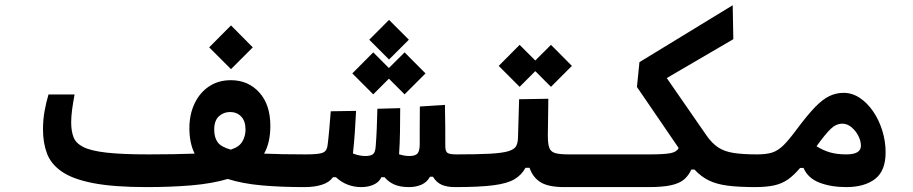

<svg xmlns="http://www.w3.org/2000/svg" viewBox="-20 -725 3556 748"><path d="M0 0Z M551.3 3.9Q423.3 3.9 343.5 -11.5Q263.7 -26.9 221.2 -56.2Q178.7 -85.4 163.1 -127Q147.5 -168.5 147.5 -220.7Q147.5 -258.3 153.6 -292Q159.7 -325.7 168.9 -356.9H270.5Q264.2 -322.8 260.7 -296.4Q257.3 -270 257.3 -248.5Q257.3 -214.4 266.4 -190.7Q275.4 -167 304.9 -152.1Q334.5 -137.2 395 -130.4Q455.6 -123.5 559.1 -123.5Q608.9 -123.5 654.3 -124.3Q699.7 -125 738.3 -126.5Q717.8 -168 717.8 -225.1Q717.8 -278.8 737.8 -321.3Q757.8 -363.8 794.2 -388.2Q830.6 -412.6 879.4 -412.6Q946.8 -412.6 990 -365Q1033.2 -317.4 1033.2 -234.9Q1033.2 -168.9 1008.8 -126.5Q1042 -125 1082.8 -124.3Q1123.5 -123.5 1172.9 -123.5Q1200.2 -123.5 1212.9 -106.2Q1225.6 -88.9 1225.6 -61.5Q1225.6 -30.8 1209.5 -13.4Q1193.4 3.9 1164.6 3.9Q1073.2 3.9 998.3 -2.9Q923.3 -9.8 867.2 -27.8Q806.6 -9.8 726.1 -2.9Q645.5 3.9 551.3 3.9ZM878.9 -142.1Q881.8 -143.1 884.3 -144Q913.1 -153.8 924.8 -174.8Q936.5 -195.8 936.5 -219.7Q936.5 -253.9 919.4 -271.2Q902.3 -288.6 876.5 -288.6Q850.6 -288.6 832.5 -271.7Q814.5 -254.9 814.5 -220.2Q814.5 -190.4 827.4 -171.6Q840.3 -152.8 878.9 -142.1ZM879.9 -455.6 794.9 -540.5 879.9 -626 964.8 -540.5Z M1387.7 3.9Q1330.1 3.9 1288.6 -34.7H1277.3Q1263.2 -14.6 1234.4 -5.4Q1205.6 3.9 1166 3.9L1171.9 -123.5Q1222.7 -123.5 1238.3 -130.4Q1253.9 -137.2 1256.3 -159.7Q1259.8 -187 1262.7 -220.7Q1265.6 -254.4 1268.6 -291.5L1367.2 -293Q1365.2 -250.5 1362.3 -209Q1359.4 -167.5 1355 -127Q1380.9 -117.2 1402.8 -117.2Q1424.3 -117.2 1433.3 -124.5Q1442.4 -131.8 1443.8 -156.7Q1446.3 -187.5 1447.8 -224.6Q1448.7 -261.7 1450.2 -301.3L1539.1 -303.7Q1539.1 -257.3 1538.3 -210.9Q1537.6 -164.6 1534.7 -124Q1555.2 -117.2 1574.7 -117.2Q1598.6 -117.2 1606.9 -127.4Q1615.2 -137.7 1615.2 -163.6Q1615.2 -193.8 1615.2 -230Q1615.2 -265.6 1615.7 -310.1L1713.4 -316.4Q1714.4 -269.5 1714.6 -231.2Q1714.8 -192.9 1714.8 -156.2Q1714.8 -136.7 1722.4 -130.1Q1730 -123.5 1757.8 -123.5Q1794.4 -123.5 1794.4 -67.9Q1794.4 -29.3 1782 -12.7Q1769.5 3.9 1752 3.9Q1721.7 3.9 1700.9 -5.1Q1680.2 -14.2 1666.5 -36.6H1655.3Q1643.6 -15.1 1622.1 -5.6Q1600.6 3.9 1573.2 3.9Q1539.6 3.9 1516.8 -5.9Q1494.1 -15.6 1478 -34.7H1465.8Q1457 -15.1 1435.5 -5.6Q1414.1 3.9 1387.7 3.9ZM1556.2 -357.4 1495.1 -418.5 1434.1 -357.4 1352.5 -439 1434.1 -521 1495.1 -460 1556.2 -521 1637.7 -439ZM1495.6 -493.2 1418.5 -570.3 1495.6 -647.5 1572.8 -570.3Z M1752 3.9 1757.8 -123.5Q1841.3 -123.5 1889.4 -126.2Q1937.5 -128.9 1960.7 -136Q1983.9 -143.1 1990.7 -155.8Q1997.6 -168.5 1998 -189L2002.4 -338.4L2116.2 -340.3L2114.3 -195.8Q2114.3 -164.6 2120.1 -148.9Q2126 -133.3 2143.6 -128.4Q2161.1 -123.5 2196.3 -123.5H2343.8Q2380.4 -123.5 2380.4 -67.9Q2380.4 -29.3 2367.9 -12.7Q2355.5 3.9 2337.9 3.9H2179.2Q2116.7 3.9 2086.2 -14.9Q2055.7 -33.7 2043 -71.3H2027.3Q2012.2 -43.5 1984.6 -26.9Q1957 -10.3 1902.6 -3.2Q1848.1 3.9 1752 3.9ZM2126.5 -386.7 2065.4 -447.8 2004.4 -386.7 1922.9 -468.3 2004.4 -550.3 2065.4 -489.3 2126.5 -550.3 2208 -468.3Z M2923.8 3.9Q2858.9 3.9 2815.2 -1.7Q2771.5 -7.3 2741.2 -22.2Q2710.9 -37.1 2685.5 -64.5H2673.3Q2663.1 -41.5 2645.3 -26.1Q2627.4 -10.7 2594.5 -3.4Q2561.5 3.9 2505.4 3.9H2337.9L2343.8 -123.5H2509.3Q2568.8 -123.5 2592.8 -128.4Q2616.7 -133.3 2624 -148.4L2461.4 -386.2L2471.2 -482.9L2834.5 -704.6L2836.9 -572.3L2577.6 -420.9L2732.4 -197.3Q2753.4 -167 2777.6 -150.9Q2801.8 -134.8 2837.6 -129.2Q2873.5 -123.5 2929.7 -123.5Q2962.4 -123.5 2962.4 -68.8Q2962.4 -29.3 2950.7 -12.7Q2939 3.9 2923.8 3.9Z M2920.9 3.9Q2895.5 3.9 2895.5 -62Q2895.5 -86.4 2904.1 -105Q2912.6 -123.5 2929.7 -123.5Q2964.8 -123.5 2987.8 -130.6Q3010.7 -137.7 3032.7 -159.4Q3054.7 -181.2 3086.9 -225.1Q3126 -277.3 3155.3 -307.6Q3184.6 -337.9 3210.9 -350.6Q3237.3 -363.3 3266.6 -363.3Q3299.8 -363.3 3329.3 -343.8Q3358.9 -324.2 3381.6 -291Q3404.3 -257.8 3417.2 -216.3Q3430.2 -174.8 3430.2 -131.3Q3430.2 -59.1 3388.9 -27.6Q3347.7 3.9 3276.9 3.9Q3217.8 3.9 3172.6 -13.4Q3127.4 -30.8 3110.4 -70.8H3097.2Q3072.8 -42 3049.3 -25.6Q3025.9 -9.3 2995.6 -2.7Q2965.3 3.9 2920.9 3.9ZM3161.1 -155.3Q3187.5 -138.7 3214.4 -131.1Q3241.2 -123.5 3277.3 -123.5Q3334 -123.5 3334 -157.2Q3334 -175.8 3324 -195.6Q3314 -215.3 3297.4 -229.2Q3280.8 -243.2 3261.7 -243.2Q3237.3 -243.2 3216.1 -222.7Q3194.8 -202.1 3161.1 -155.3Z"/></svg>

Font: CaskaydiaCove NF SemiBold
Style: Regular
Weight: 600
Designer: Aaron Bell
Foundry: Saja Typeworks
Version: Version 2111.001; VTT 6.35;Nerd Fonts 3.2.1